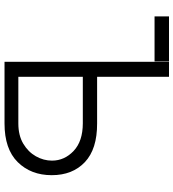

<svg xmlns="http://www.w3.org/2000/svg" viewBox="21 -788 767 849"><g transform="rotate(90 404.5 -363.5)"><path d="M319.6 -409.4H525.9Q639.2 -409.8 696.9 -355.3Q754.6 -300.8 754.6 -208.8Q754.6 -116.8 696.9 -58.4Q639.2 0 525.9 0H253.2V-727.3H319.6ZM319.6 -346.2V-61.1H525.9Q578.5 -61.1 615.1 -82.7Q651.6 -104.4 671 -138.5Q690.3 -172.6 690.3 -210.2Q690 -265.3 647.4 -305.6Q604.8 -345.9 525.9 -346.2ZM52.6 -663.4V-727.3H251.4V-663.4Z"/></g></svg>

Font: Inter UI Light
Style: Regular
Weight: 300
Designer: Rasmus Andersson
Foundry: rsms
Version: 3.2;8d6f07862